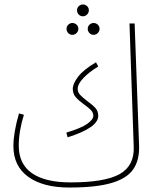

<svg xmlns="http://www.w3.org/2000/svg" viewBox="-20 -819 688 860"><path d="M290 21Q173 21 106.5 -27Q40 -75 40 -165Q40 -224 65 -311L87 -305Q64 -230 64 -167Q64 -84 123.5 -43Q183 -2 296 -2Q449 -2 515.5 -39Q582 -76 579 -161L560 -714H583L603 -166Q605 -102 577 -61Q549 -20 480 0.5Q411 21 290 21ZM398 -300Q398 -314 388 -325Q378 -336 358 -350Q333 -368 319.5 -383.5Q306 -399 306 -421Q306 -444 330 -475.5Q354 -507 410 -540L420 -521Q380 -497 354 -470Q328 -443 328 -421Q328 -406 338.5 -394.5Q349 -383 370 -367Q395 -349 407.5 -335Q420 -321 420 -300Q420 -247 283 -204L277 -225Q344 -245 371 -264.5Q398 -284 398 -300ZM378 -773Q378 -762 370 -754Q362 -746 351 -746Q340 -746 332.5 -754Q325 -762 325 -773Q325 -784 333 -791.5Q341 -799 351 -799Q362 -799 370 -791.5Q378 -784 378 -773ZM331 -690Q331 -679 323 -671Q315 -663 304 -663Q293 -663 285.5 -671Q278 -679 278 -690Q278 -701 286 -708.5Q294 -716 304 -716Q315 -716 323 -708.5Q331 -701 331 -690ZM426 -690Q426 -679 418 -671Q410 -663 399 -663Q388 -663 380.5 -671Q373 -679 373 -690Q373 -701 381 -708.5Q389 -716 399 -716Q410 -716 418 -708.5Q426 -701 426 -690Z"/></svg>

Font: Noto Sans Arabic CondThin
Style: Regular
Weight: 250
Width: 3
Designer: Nadine Chahine
Foundry: Monotype Imaging Inc.
Version: Version 1.001